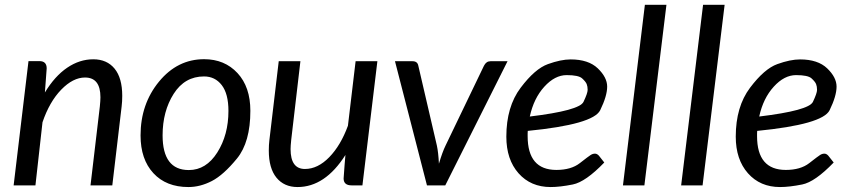

<svg xmlns="http://www.w3.org/2000/svg" viewBox="-20 -756 3452 783"><path d="M389.6 -359.4Q389.6 -439.9 326.7 -439.9Q277.8 -439.9 229.7 -390.4Q181.6 -340.8 153.3 -257.3L124.5 0H35.6L96.2 -506.8H140.6Q170.4 -506.8 170.4 -477.1L163.1 -378.9Q203.6 -445.8 254.2 -480Q304.7 -514.2 360.4 -514.2Q416 -514.2 447.3 -476.1Q478.5 -438 478.5 -365.2Q478.5 -341.8 476.1 -322.3L438 0H349.1L387.2 -322.3Q389.6 -346.7 389.6 -359.4Z M748.5 6.8Q657.7 6.8 605.5 -49.8Q553.2 -106.4 553.2 -203.6Q553.2 -331.5 628.4 -423.1Q703.6 -514.6 812.5 -514.6Q896 -514.6 948.5 -458Q1001 -401.4 1001 -304.2Q1001 -176.3 946.3 -109.4Q891.6 -42.5 844 -17.8Q796.4 6.8 748.5 6.8ZM643.1 -204.1Q643.1 -62.5 750 -62.5Q820.8 -62.5 866.2 -134.3Q911.6 -206.1 911.6 -303.7Q911.6 -373.5 884.3 -408.9Q856.9 -444.3 812 -444.3Q733.4 -444.3 688.2 -373.3Q643.1 -302.2 643.1 -204.1Z M1388.7 -124Q1305.7 6.8 1193.4 6.8Q1138.7 6.8 1107.4 -31.5Q1076.2 -69.8 1076.2 -142.1Q1076.2 -165 1078.6 -184.6L1116.7 -506.3H1205.1L1167.5 -184.6Q1165 -160.2 1165 -147.9Q1165 -66.9 1223.6 -66.9Q1275.9 -66.9 1322.8 -115Q1369.6 -163.1 1398.9 -243.2L1430.2 -506.3H1519L1458 0H1414.1Q1381.3 0 1381.3 -28.3L1385.3 -83.5Z M1662.6 -506.3Q1682.6 -506.3 1686 -487.8L1761.7 -162.1Q1767.6 -134.8 1770 -88.4Q1784.2 -136.2 1796.9 -162.1L1953.6 -487.8Q1962.9 -506.3 1980 -506.3H2049.8L1795.9 0H1721.2L1590.8 -506.3Z M2140.6 -280.8Q2342.8 -305.2 2359.6 -340.6Q2376.5 -376 2376.5 -389.6Q2376.5 -403.3 2372.6 -413.1Q2368.7 -422.9 2354 -436.3Q2339.4 -449.7 2291 -449.7Q2242.7 -449.7 2199.7 -402.3Q2156.7 -355 2140.6 -280.8ZM2131.8 -200.7Q2131.8 -63 2249 -63Q2309.1 -63 2344.7 -90.8Q2380.4 -118.7 2388.9 -124Q2397.5 -129.4 2406.2 -129.4Q2415 -129.4 2422.4 -121.1L2444.3 -93.3Q2368.2 -14.2 2315.9 -3.7Q2263.7 6.8 2225.6 6.8Q2144.5 6.8 2094.7 -49.3Q2044.9 -105.5 2044.9 -198.7Q2044.9 -320.8 2103.3 -398.2Q2161.6 -475.6 2214.6 -494.6Q2267.6 -513.7 2307.1 -513.7Q2379.9 -513.7 2418 -477.1Q2456.1 -440.4 2456.1 -402.8Q2456.1 -364.7 2427.7 -306.6Q2399.4 -248.5 2132.3 -222.2Q2131.8 -216.8 2131.8 -211.4Q2131.8 -206.1 2131.8 -200.7Z M2520.5 0 2609.9 -736.3H2697.8L2607.9 0Z M2757.8 0 2847.2 -736.3H2935.1L2845.2 0Z M3076.2 -280.8Q3278.3 -305.2 3295.2 -340.6Q3312 -376 3312 -389.6Q3312 -403.3 3308.1 -413.1Q3304.2 -422.9 3289.6 -436.3Q3274.9 -449.7 3226.6 -449.7Q3178.2 -449.7 3135.3 -402.3Q3092.3 -355 3076.2 -280.8ZM3067.4 -200.7Q3067.4 -63 3184.6 -63Q3244.6 -63 3280.3 -90.8Q3315.9 -118.7 3324.5 -124Q3333 -129.4 3341.8 -129.4Q3350.6 -129.4 3357.9 -121.1L3379.9 -93.3Q3303.7 -14.2 3251.5 -3.7Q3199.2 6.8 3161.1 6.8Q3080.1 6.8 3030.3 -49.3Q2980.5 -105.5 2980.5 -198.7Q2980.5 -320.8 3038.8 -398.2Q3097.2 -475.6 3150.1 -494.6Q3203.1 -513.7 3242.7 -513.7Q3315.4 -513.7 3353.5 -477.1Q3391.6 -440.4 3391.6 -402.8Q3391.6 -364.7 3363.3 -306.6Q3335 -248.5 3067.9 -222.2Q3067.4 -216.8 3067.4 -211.4Q3067.4 -206.1 3067.4 -200.7Z"/></svg>

Font: Lato-Italic
Style: Italic
Weight: 400
Italic angle: -7°
Designer: Lukasz Dziedzic
Foundry: tyPoland Lukasz Dziedzic
Version: Version 1.104; Western+Polish opensource